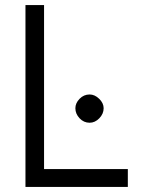

<svg xmlns="http://www.w3.org/2000/svg" viewBox="-20 -734 552 754"><path d="M80 0V-714H153V-70H482V0ZM332 -252Q309 -252 292.5 -269.5Q276 -287 276 -309Q276 -329 292.5 -346Q309 -363 332 -363Q352 -363 369.5 -346Q387 -329 387 -309Q387 -287 370 -269.5Q353 -252 332 -252Z"/></svg>

Font: Arcon
Style: Regular
Weight: 400
Designer: M. Zarth
Foundry: martin zarth - visuelle & digitale kommunikation
Version: Version 1.131;PS 001.131;hotconv 1.0.70;makeotf.lib2.5.58329